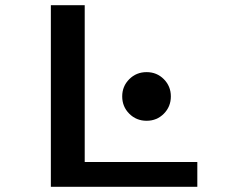

<svg xmlns="http://www.w3.org/2000/svg" viewBox="-20 -720 890 740"><path d="M306.5 -95.5H740.5V0H176V-700H306.5ZM451 -348.5Q451 -387.5 478.2 -414.8Q505.5 -442 545 -442Q584.5 -442 611.5 -414.8Q638.5 -387.5 638.5 -348.5Q638.5 -309 611.5 -281.8Q584.5 -254.5 545 -254.5Q505.5 -254.5 478.2 -281.8Q451 -309 451 -348.5Z"/></svg>

Font: League Mono Wide Medium
Style: Regular
Weight: 500
Width: 8
Designer: Tyler Finck
Foundry: The League of Moveable Type / Tyler Finck
Version: Version 2.210